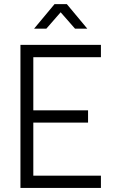

<svg xmlns="http://www.w3.org/2000/svg" viewBox="-20 -920 554 940"><path d="M80.1 0V-700.2H474.1V-640.1H143.1V-379.9H411.1V-319.8H143.1V-60.1H474.1V0ZM407.2 -779.8H347.2L276.9 -859.9L207 -779.8H147L247.1 -899.9H307.1Z"/></svg>

Font: Abel
Style: Regular
Weight: 400
Designer: Matthew Desmond
Foundry: Matthew Desmond
Version: Version 1.002